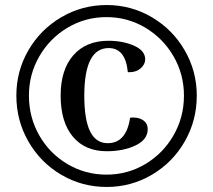

<svg xmlns="http://www.w3.org/2000/svg" viewBox="-20 -731 847 763"><path d="M45 -351Q45 -449 93 -531.5Q141 -614 223.5 -662.5Q306 -711 404 -711Q501 -711 583.5 -662.5Q666 -614 714 -531Q762 -448 762 -351Q762 -252 714 -168.5Q666 -85 583.5 -36.5Q501 12 404 12Q306 12 223.5 -36.5Q141 -85 93 -168.5Q45 -252 45 -351ZM711 -351Q711 -436 669.5 -507.5Q628 -579 557.5 -621Q487 -663 403 -663Q319 -663 248.5 -621Q178 -579 136.5 -507.5Q95 -436 95 -351Q95 -265 136 -193Q177 -121 248 -79Q319 -37 403 -37Q487 -37 557.5 -79Q628 -121 669.5 -193Q711 -265 711 -351ZM221 -351Q221 -454 271.5 -511.5Q322 -569 411 -569Q468 -569 512.5 -549.5Q557 -530 557 -495Q557 -475 538.5 -459Q520 -443 488 -444Q479 -540 412 -540Q315 -540 315 -351Q315 -256 338 -209Q361 -162 408 -162Q482 -162 497 -263Q501 -264 510 -264Q534 -264 550.5 -252Q567 -240 567 -218Q567 -176 518.5 -153Q470 -130 404 -130Q318 -130 269.5 -188Q221 -246 221 -351Z"/></svg>

Font: Arima Madurai Black
Style: Regular
Weight: 900
Designer: Joana Correia and Natanael Gama
Foundry: NDISCOVER
Version: Version 1.019